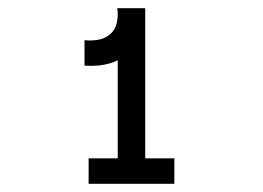

<svg xmlns="http://www.w3.org/2000/svg" viewBox="-20 -870 640 468"><path d="M186 -710V-772Q229 -768 250 -788Q271 -808 266 -850H333Q339 -783 297.5 -744Q256 -705 186 -710ZM196 -422V-484H405V-422ZM267 -435V-850H334V-435Z"/></svg>

Font: Victor Mono
Style: Regular
Weight: 400
Monospace: yes
Designer: Rune Bjørnerås
Version: Version 1.561;gftools[0.9.30]